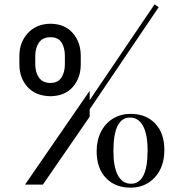

<svg xmlns="http://www.w3.org/2000/svg" viewBox="-20 -848 842 882"><path d="M392 -431V-388L690 -828L709 -815L392 -346V-312L177 0H95ZM69 -591Q69 -653 107.5 -695.5Q146 -738 212 -739Q278 -738 314.5 -696Q351 -654 351 -591V-553Q351 -490 314.5 -448.5Q278 -407 212 -406Q144 -407 106.5 -448.5Q69 -490 69 -553ZM212 -467Q246 -467 262 -491.5Q278 -516 278 -553V-591Q278 -629 262.5 -653Q247 -677 212 -677Q176 -677 159 -652.5Q142 -628 142 -591V-553Q142 -516 159 -491.5Q176 -467 212 -467ZM580 -325Q650 -325 692.5 -281Q735 -237 735 -159Q735 -81 691.5 -33.5Q648 14 580 14Q509 14 466.5 -30.5Q424 -75 424 -153Q424 -204 444 -243Q464 -282 499.5 -303.5Q535 -325 580 -325ZM582 -4Q658 -4 658 -157Q658 -231 637 -269.5Q616 -308 577 -308Q501 -308 501 -154Q501 -80 522 -42Q543 -4 582 -4Z"/></svg>

Font: Hjärnsläpp Display
Style: Regular
Weight: 400
Designer: Baptiste Guesnon
Foundry: Bloom Type
Version: Version 1.000